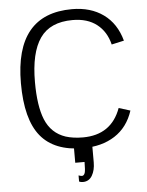

<svg xmlns="http://www.w3.org/2000/svg" viewBox="-59 -739 743 968"><g transform="rotate(-5 313.0 -255.5)"><path d="M291 81V5H384V87Q384 127 368 154Q352 181 321 181Q310 181 302 177V146Q314 150 319 150Q329 150 334 136Q338 124 338 81ZM589 -511 526 -497Q510 -563 462.5 -600Q415 -637 340 -637Q226 -637 175 -563.5Q124 -490 124 -342Q124 -221 152 -152Q182 -79 254 -55Q292 -43 341 -43Q485 -43 533 -175L591 -157Q564 -74 498 -31.5Q432 11 337 11Q192 11 122.5 -74Q53 -159 53 -342Q53 -692 342 -692Q436 -692 500.5 -645.5Q565 -599 589 -511Z"/></g></svg>

Font: Pavanam
Style: Regular
Weight: 400
Designer: Tharique Azeez
Foundry: Tharique Azeez
Version: Version 1.86; ttfautohint (v1.3) -l 8 -r 50 -G 200 -x 14 -D 